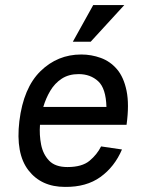

<svg xmlns="http://www.w3.org/2000/svg" viewBox="-20 -724 557 754"><path d="M346 -704H468L336 -560H266ZM377 -149 459 -137Q430 -69 374.5 -29Q319 11 235 10Q142 10 91.5 -55.5Q41 -121 56 -248Q72 -379 139 -444.5Q206 -510 299 -510Q339 -510 376 -496.5Q413 -483 439.5 -452Q466 -421 477 -367.5Q488 -314 477 -234H137Q134 -194 141.5 -156Q149 -118 173 -93Q197 -68 245 -68Q302 -68 331.5 -92.5Q361 -117 377 -149ZM289 -433Q250 -433 222.5 -415Q195 -397 177.5 -367.5Q160 -338 150 -304H398Q396 -377 365.5 -405Q335 -433 289 -433Z"/></svg>

Font: Haskoy Medium
Style: Italic
Weight: 500
Designer: Ertekin Erdin
Foundry: Ertekin Erdin
Version: Version 2.000; ttfautohint (v1.8.4.7-5d5b)